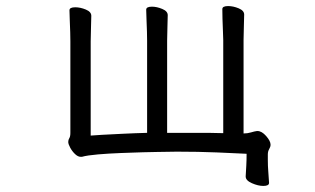

<svg xmlns="http://www.w3.org/2000/svg" viewBox="-20 -502 1040 633"><path d="M867 101Q867 111 848 111Q831 111 810.5 102Q790 93 790 80V79Q791 62 792 44Q793 26 793 5Q755 3 694.5 0.5Q634 -2 563 -2Q547 -2 531 -1.5Q515 -1 498 -1Q484 -1 451 0Q418 1 378.5 2.5Q339 4 303.5 7Q268 10 250 15H246Q237 15 227.5 6Q218 -3 211.5 -15Q205 -27 205 -34Q205 -41 208.5 -46.5Q212 -52 212 -64V-366Q212 -376 211.5 -395.5Q211 -415 210 -436Q209 -457 209 -468Q209 -478 228 -478Q245 -478 263 -470.5Q281 -463 281 -450Q281 -438 280 -411Q279 -384 279 -366V-55Q287 -56 316 -57.5Q345 -59 385 -61Q425 -63 465 -64V-368Q465 -378 464.5 -397.5Q464 -417 463 -438Q462 -459 462 -470Q462 -480 481 -480Q497 -480 515 -472.5Q533 -465 533 -452Q533 -440 532 -413Q531 -386 531 -368V-64H621Q644 -64 667.5 -64Q691 -64 716 -63V-370Q716 -380 715 -399.5Q714 -419 713.5 -440Q713 -461 713 -472Q713 -482 732 -482Q749 -482 767 -474.5Q785 -467 785 -454Q785 -442 784 -415Q783 -388 783 -370V-62Q796 -62 807.5 -65.5Q819 -69 827 -70H829Q843 -70 857.5 -53.5Q872 -37 872 -25Q872 -18 867.5 -10.5Q863 -3 863 7V25Q863 46 864.5 63.5Q866 81 867 100Z"/></svg>

Font: Moon Stars Kai T HW
Style: Regular
Weight: 400
Designer: GuiWonder
Version: Version 1.101